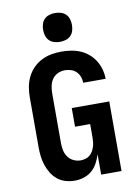

<svg xmlns="http://www.w3.org/2000/svg" viewBox="-104 -1038 807 1114"><g transform="rotate(-10 300.0 -481.0)"><path d="M245 8Q218 8 191.5 0.5Q165 -7 144 -24Q123 -41 108.5 -64.5Q94 -88 85.5 -114Q77 -140 74 -167Q71 -194 71 -221V-514Q71 -545 76.5 -575Q82 -605 95.5 -632.5Q109 -660 130.5 -682Q152 -704 179.5 -718Q207 -732 237 -737.5Q267 -743 298 -743Q326 -743 354.5 -738.5Q383 -734 408.5 -723Q434 -712 456 -693.5Q478 -675 493 -650.5Q508 -626 515.5 -598.5Q523 -571 523 -543H391Q391 -561 384.5 -578.5Q378 -596 365 -609Q352 -622 334 -627.5Q316 -633 298 -633Q276 -633 256 -623.5Q236 -614 224 -596.5Q212 -579 207.5 -557.5Q203 -536 203 -514V-221Q203 -199 207.5 -177.5Q212 -156 224.5 -138.5Q237 -121 257 -111.5Q277 -102 299 -102Q313 -102 327 -106Q341 -110 352 -119Q363 -128 370 -140Q377 -152 381.5 -165.5Q386 -179 387.5 -193Q389 -207 389 -221V-300H300V-410H521V0H401V-120Q393 -94 380 -69.5Q367 -45 346.5 -27Q326 -9 299 -0.5Q272 8 245 8ZM300 -800Q283 -800 266 -805Q249 -810 237 -822Q225 -834 220 -851Q215 -868 215 -885Q215 -902 220 -919Q225 -936 237 -948Q249 -960 266 -965Q283 -970 300 -970Q317 -970 334 -965Q351 -960 363 -948Q375 -936 380 -919Q385 -902 385 -885Q385 -868 380 -851Q375 -834 363 -822Q351 -810 334 -805Q317 -800 300 -800Z"/></g></svg>

Font: Iosevka Aile Extrabold
Style: Regular
Weight: 800
Designer: Belleve Invis
Foundry: Belleve Invis
Version: Version 27.3.5; ttfautohint (v1.8.4)